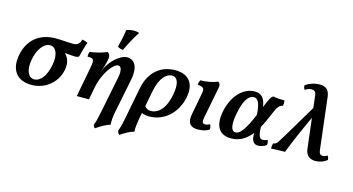

<svg xmlns="http://www.w3.org/2000/svg" viewBox="-97 -1126 3259 1775"><g transform="rotate(15 1532.0 -238.0)"><path d="M560 -518C548 -481 530 -458 490 -458C436 -458 364 -465 319 -465C162 -465 61 -376 32 -234C2 -90 66 9 210 9C351 9 452 -88 475 -203C490 -277 467 -325 435 -356C476 -353 501 -349 531 -349C547 -349 562 -350 571 -361C582 -408 595 -455 612 -500C599 -509 578 -514 560 -518ZM353 -220C332 -108 279 -47 223 -47C168 -47 134 -109 154 -218C172 -315 224 -390 285 -390C341 -390 373 -327 353 -220Z M1050 -712C1037 -718 1020 -721 1002 -721C979 -721 953 -717 928 -708C922 -661 911 -606 894 -540C908 -530 927 -524 946 -523C976 -588 1014 -659 1050 -712ZM1004 -467C934 -467 849 -381 816 -311L800 -277V-278C813 -310 828 -349 837 -402C842 -434 836 -458 813 -467C775 -449 699 -429 654 -426C647 -413 645 -395 646 -378C708 -378 714 -370 698 -283L644 0H761L781 -108C811 -271 900 -373 942 -373C962 -373 987 -352 969 -262L901 76C885 158 879 178 865 215C867 227 872 239 884 244C923 216 971 188 1015 174C1012 140 1015 99 1027 40L1090 -274C1121 -427 1055 -467 1004 -467Z M1464 -467C1327 -467 1220 -382 1189 -222L1132 72C1116 155 1108 181 1097 207C1099 222 1104 237 1117 245C1155 219 1203 190 1244 180C1240 145 1251 75 1257 45L1267 -5C1292 5 1309 9 1338 9C1480 9 1596 -95 1628 -248C1656 -382 1597 -467 1464 -467ZM1502 -244C1469 -73 1387 -44 1340 -44C1312 -44 1295 -54 1280 -75L1309 -224C1336 -364 1398 -411 1447 -411C1506 -411 1521 -342 1502 -244Z M1803 9C1849 9 1890 -4 1912 -19C1914 -38 1910 -55 1902 -68C1887 -59 1871 -54 1857 -54C1830 -54 1825 -72 1833 -113L1892 -416C1897 -443 1888 -460 1872 -468C1845 -453 1760 -433 1711 -437C1702 -424 1698 -408 1697 -391C1763 -385 1764 -366 1755 -320L1716 -114C1700 -32 1729 9 1803 9Z M2508 -458C2471 -458 2427 -459 2403 -467C2382 -459 2375 -448 2333 -348C2321 -436 2284 -467 2224 -467C2115 -467 2018 -367 1987 -217C1957 -73 2005 9 2122 9C2201 9 2264 -29 2317 -96C2314 -30 2332 9 2381 9C2406 9 2438 -1 2460 -18C2463 -36 2460 -53 2453 -65C2441 -60 2426 -54 2409 -54C2383 -54 2365 -69 2362 -165C2375 -188 2387 -212 2399 -239C2452 -358 2461 -400 2509 -406C2512 -425 2513 -445 2508 -458ZM2148 -55C2109 -55 2089 -103 2114 -232C2141 -371 2187 -414 2229 -414C2268 -414 2290 -376 2298 -265C2298 -264 2297 -263 2297 -262C2230 -102 2186 -55 2148 -55Z M3027 -69C3009 -58 2995 -54 2983 -54C2962 -54 2949 -65 2945 -96L2886 -595C2879 -650 2854 -685 2787 -685C2738 -685 2686 -667 2652 -641C2651 -625 2656 -612 2664 -601C2686 -615 2706 -622 2726 -622C2751 -622 2767 -611 2771 -579L2785 -459C2664 -256 2587 -125 2559 -83C2540 -54 2532 -49 2511 -48C2506 -31 2503 -11 2505 4C2559 0 2604 0 2637 0C2688 -131 2734 -235 2796 -368L2830 -82C2836 -27 2866 9 2929 9C2971 9 3011 -6 3039 -30C3039 -45 3035 -58 3027 -69Z"/></g></svg>

Font: Vollkorn Semibold
Style: Italic
Weight: 600
Italic angle: -11°
Designer: Friedrich Althausen
Foundry: Friedrich Althausen
Version: Version 4.015;PS 004.015;hotconv 1.0.88;makeotf.lib2.5.64775